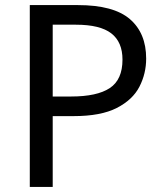

<svg xmlns="http://www.w3.org/2000/svg" viewBox="-20 -734 645 754"><path d="M286 -714Q426 -714 490 -659Q554 -604 554 -504Q554 -445 527.5 -393.5Q501 -342 438.5 -310Q376 -278 269 -278H187V0H97V-714ZM278 -637H187V-355H259Q361 -355 411 -388Q461 -421 461 -500Q461 -569 417 -603Q373 -637 278 -637Z"/></svg>

Font: Noto Sans Manichaean
Style: Regular
Weight: 400
Designer: Monotype Design Team
Foundry: Monotype Imaging Inc.
Version: Version 2.005; ttfautohint (v1.8.4.7-5d5b)